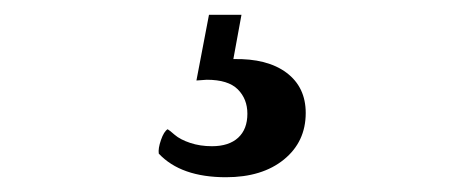

<svg xmlns="http://www.w3.org/2000/svg" viewBox="-20 -30 640 260"><path d="M296 50Q342 49 368 68.5Q394 88 394 123Q394 162 364.5 186Q335 210 286 210Q225 210 195 178Q194 171 198 159.5Q202 148 207 145Q209 146 216.5 152.5Q224 159 237.5 163.5Q251 168 267 168Q290 168 302.5 156.5Q315 145 315 124Q315 104 302 91Q289 78 260 78L246 79L263 -10H307Z"/></svg>

Font: Arima Madurai Medium
Style: Regular
Weight: 500
Designer: Joana Correia and Natanael Gama
Foundry: NDISCOVER
Version: Version 1.020